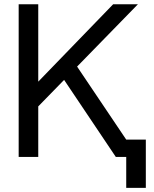

<svg xmlns="http://www.w3.org/2000/svg" viewBox="-20 -743 728 909"><path d="M577.6 -82V146.5H670.4V-82ZM268.1 -387.7 528.3 0H632.8L331.5 -447.8ZM161.1 -239.3 632.8 -722.7Q622.1 -722.7 606.4 -722.7Q590.8 -722.7 574.2 -722.7Q557.6 -722.7 542.2 -722.7Q526.9 -722.7 515.6 -722.7L161.1 -356.4V-722.7H68.4V0H161.1Z"/></svg>

Font: Giphurs
Style: Regular
Weight: 400
Version: Version 2.010